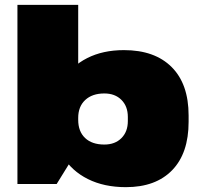

<svg xmlns="http://www.w3.org/2000/svg" viewBox="-20 -760 833 793"><path d="M500 13Q410 13 343 -20.5Q276 -54 239.5 -114.5Q203 -175 202 -257V-284Q203 -366 239 -426.5Q275 -487 340 -520Q405 -553 492 -553Q619 -553 689 -483Q759 -413 759 -283V-257Q759 -127 691 -57Q623 13 500 13ZM52 -740H303V-144L214 0H52ZM411 -163Q455 -163 481.5 -189.5Q508 -216 508 -260V-277Q508 -321 481.5 -347.5Q455 -374 411 -374Q361 -374 332 -347Q303 -320 303 -273V-265Q303 -217 331.5 -190Q360 -163 411 -163Z"/></svg>

Font: Pathway Extreme 8pt Thin 12pt Black
Style: Regular
Weight: 900
Version: Version 1.001;gftools[0.9.26]